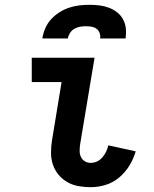

<svg xmlns="http://www.w3.org/2000/svg" viewBox="-20 -770 640 798"><path d="M357 8Q331 8 306 3.5Q281 -1 260 -13Q239 -25 223.5 -43.5Q208 -62 200 -85.5Q192 -109 192 -135Q192 -161 196 -186L236 -429H112V-530H373L313 -170Q311 -156 311 -142.5Q311 -129 316.5 -117.5Q322 -106 333 -99.5Q344 -93 357 -93Q371 -93 383.5 -99Q396 -105 405.5 -116Q415 -127 421 -139.5Q427 -152 430 -166L544 -141Q535 -110 518 -82Q501 -54 475.5 -32.5Q450 -11 419 -1.5Q388 8 357 8ZM156 -610Q159 -631 168 -652Q177 -673 192 -689.5Q207 -706 226.5 -718.5Q246 -731 267 -738Q288 -745 309 -747.5Q330 -750 352 -750Q373 -750 393.5 -747.5Q414 -745 432.5 -738Q451 -731 466.5 -719Q482 -707 491.5 -689.5Q501 -672 503 -651.5Q505 -631 502 -610H396Q398 -622 394 -633Q390 -644 381 -650.5Q372 -657 360.5 -659Q349 -661 337 -661Q325 -661 313 -659Q301 -657 289.5 -650.5Q278 -644 271 -633Q264 -622 262 -610Z"/></svg>

Font: Iosevka Slab Extended
Style: Bold Italic
Weight: 700
Width: 7
Italic angle: -9°
Monospace: yes
Designer: Belleve Invis
Foundry: Belleve Invis
Version: Version 11.1.0; ttfautohint (v1.8.3)